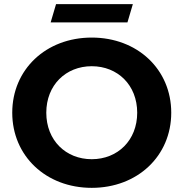

<svg xmlns="http://www.w3.org/2000/svg" viewBox="-20 -893 884 925"><path d="M224 -785H594L620 -873H250ZM422 12C642 12 805 -141 805 -350C805 -559 642 -712 422 -712C201 -712 39 -558 39 -350C39 -142 201 12 422 12ZM422 -126C297 -126 203 -217 203 -350C203 -483 297 -574 422 -574C547 -574 641 -483 641 -350C641 -217 547 -126 422 -126Z"/></svg>

Font: Talent SemiBold
Style: Bold
Weight: 700
Designer: Mike Powis
Version: Version 1.001;hotconv 1.0.109;makeotfexe 2.5.65596